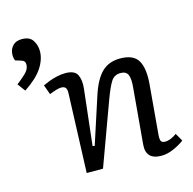

<svg xmlns="http://www.w3.org/2000/svg" viewBox="-112 -875 1007 1001"><g transform="rotate(-15 392.0 -374.0)"><path d="M763 -35Q744 -19 708 -2.5Q672 14 639 14Q553 14 561 -69L587 -365Q592 -414 582.5 -436Q573 -458 543 -458Q509 -458 491.5 -430.5Q474 -403 451 -341L326 0H238L254 -425Q255 -447 248 -456Q241 -465 224 -465Q205 -465 160 -447L141 -499Q153 -505 173.5 -513Q194 -521 218.5 -526.5Q243 -532 264 -532Q315 -532 329 -503Q343 -474 338 -430L304 -128L315 -126L397 -378Q423 -458 461 -495Q499 -532 560 -532Q632 -532 657 -489Q682 -446 674 -359L651 -95Q649 -70 654.5 -61Q660 -52 677 -52Q704 -52 739 -77ZM40 -498 9 -540Q33 -558 57 -580.5Q81 -603 81 -628Q81 -639 75.5 -645.5Q70 -652 55 -656L29 -664Q21 -684 24.5 -707Q28 -730 44.5 -746Q61 -762 92 -762Q133 -762 150 -736Q167 -710 167 -678Q167 -633 137.5 -588Q108 -543 40 -498Z"/></g></svg>

Font: Literata 7pt
Style: Italic
Weight: 400
Italic angle: -2°
Designer: Latin by Veronika Burian and Jose Scaglione. Greek by Irene Vlachou. Cyrillic by Vera Evstafieva
Foundry: TypeTogether
Version: Version 3.002